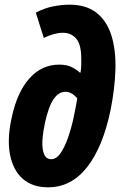

<svg xmlns="http://www.w3.org/2000/svg" viewBox="-20 -790 513 820"><path d="M185 10Q118 10 76.5 -27Q35 -64 22.5 -131Q10 -198 30 -288Q53 -396 105.5 -455Q158 -514 233 -514Q265 -514 286 -503.5Q307 -493 321 -480H324Q327 -499 327 -514.5Q327 -530 327 -540Q327 -600 305.5 -625Q284 -650 249 -650Q212 -650 167 -628L133 -736Q169 -755 205.5 -762.5Q242 -770 277 -770Q348 -770 392 -735.5Q436 -701 455.5 -639.5Q475 -578 473 -496Q471 -414 452 -319Q419 -161 351.5 -75.5Q284 10 185 10ZM198 -110Q221 -110 239 -136.5Q257 -163 271 -203.5Q285 -244 294.5 -288.5Q304 -333 310 -370Q286 -398 260 -398Q230 -398 208.5 -366Q187 -334 172 -265Q156 -191 163 -150.5Q170 -110 198 -110Z"/></svg>

Font: Noto Sans ExtraCondensed ExtraBold
Style: Italic
Weight: 800
Width: 2
Italic angle: -12°
Designer: Monotype Design Team
Foundry: Monotype Imaging Inc.
Version: Version 2.013; ttfautohint (v1.8.4.7-5d5b)